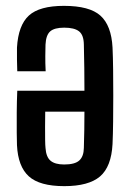

<svg xmlns="http://www.w3.org/2000/svg" viewBox="-20 -628 449 656"><path d="M198.5 -608Q286 -608 323.2 -574.5Q360.5 -541 364.5 -465.5Q366 -433 366.5 -390Q367 -347 367 -301.2Q367 -255.5 366.5 -212.2Q366 -169 364.5 -136Q360.5 -58.5 321.8 -25.2Q283 8 199.5 8Q115.5 8 78.5 -25.5Q41.5 -59 38 -132Q37.5 -143.5 37.2 -174.5Q37 -205.5 37.2 -244.2Q37.5 -283 39 -318H268.5Q268.5 -356.5 268 -395.8Q267.5 -435 266.5 -476Q266 -508.5 250 -521Q234 -533.5 199.5 -533.5Q166 -533.5 151.5 -520.8Q137 -508 135.5 -475.5Q135 -460.5 134.8 -436.8Q134.5 -413 136 -384.5H39Q38.5 -398.5 38 -424Q37.5 -449.5 38 -465.5Q42.5 -542 78.8 -575Q115 -608 198.5 -608ZM268.5 -246.5H134.5Q134 -221 134 -195.5Q134 -170 134.2 -150.2Q134.5 -130.5 135.5 -122.5Q137.5 -91.5 152.8 -78.8Q168 -66 199.5 -66Q236 -66 251 -79.8Q266 -93.5 266.5 -122.5Q267.5 -153.5 268 -184.8Q268.5 -216 268.5 -246.5Z"/></svg>

Font: Big Shoulders Text Thin SemiBold
Style: Regular
Weight: 600
Version: Version 2.002